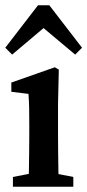

<svg xmlns="http://www.w3.org/2000/svg" viewBox="-20 -708 331 728"><path d="M88 0Q89 -21 89.5 -55.5Q90 -90 90.5 -127.5Q91 -165 91 -193V-236Q91 -274 90.5 -299Q90 -324 88 -352L23 -360V-395L188 -453L203 -444L200 -314V-193Q200 -165 200.5 -127.5Q201 -90 201.5 -55.5Q202 -21 203 0ZM29 0V-37L122 -55H166L258 -37V0ZM265 -501 104 -636H186L26 -501L0 -527L124 -688H167L291 -527Z"/></svg>

Font: Lisu Bosa
Style: Bold
Weight: 700
Designer: David Morse, Annie Olsen, Victor Gaultney, Frank Grießhammer (Latin)
Foundry: SIL International
Version: Version 2.000